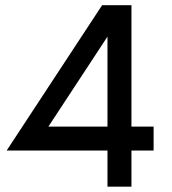

<svg xmlns="http://www.w3.org/2000/svg" viewBox="-20 -701 645 721"><path d="M473.6 -681.4H383.6H363.4L5 -135.7H383.6V0H473.6V-135.7H556.8V-225.7H473.6ZM161.8 -225.7 383.6 -563.5V-225.7Z"/></svg>

Font: Glacial Indifference
Style: Medium
Weight: 500
Version: Version 1.001